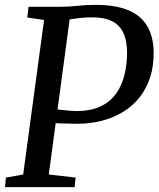

<svg xmlns="http://www.w3.org/2000/svg" viewBox="-20 -771 653 791"><path d="M0.5 0 4.5 -39.5 75.5 -52 161.5 -688.5 92.5 -699 97.5 -743H222Q263.5 -743 299.2 -747Q335 -751 374 -751Q453.5 -751 506.2 -729.8Q559 -708.5 585.2 -665.8Q611.5 -623 613 -558.5Q614 -501 599 -454Q584 -407 555.8 -371Q527.5 -335 487.8 -310.5Q448 -286 399.8 -273.5Q351.5 -261 297 -261Q282 -261 259.2 -261.8Q236.5 -262.5 216 -263.2Q195.5 -264 186.5 -264.5L188 -324.5Q203.5 -322 224.5 -319.2Q245.5 -316.5 266 -315Q286.5 -313.5 300.5 -313.5Q340.5 -314 372.8 -324.2Q405 -334.5 429.2 -354.5Q453.5 -374.5 469.8 -403.5Q486 -432.5 494.5 -470Q503 -507.5 503.5 -553.5Q503.5 -602.5 488.2 -635.5Q473 -668.5 440 -684.5Q407 -700.5 354.5 -699.5Q337.5 -699.5 316.5 -697.5Q295.5 -695.5 274.2 -692.2Q253 -689 235.5 -684L272 -729L181 -52L291.5 -39.5L287.5 0Z"/></svg>

Font: Merriweather Light 18pt
Style: Italic
Weight: 400
Italic angle: -7.8°
Version: Version 2.101